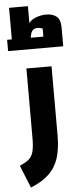

<svg xmlns="http://www.w3.org/2000/svg" viewBox="-71 -898 499 1218"><g transform="rotate(-5 178.5 -289.0)"><path d="M75 285 17 141Q57 124 77 106Q97 88 104.5 57Q112 26 112 -28V-470H272V-28Q272 57 252.5 116Q233 175 190 215.5Q147 256 75 285ZM36 -646V-863H156V-754Q169 -776 201.5 -788Q234 -800 266 -800Q308 -800 332.5 -780Q357 -760 357 -710V-646H237V-713Q231 -716 222.5 -718Q214 -720 203 -720Q177 -720 166.5 -699Q156 -678 156 -646ZM6 -590V-662H357V-590Z"/></g></svg>

Font: Changa ExtraLight ExtraBold
Style: Regular
Weight: 800
Version: Version 3.002; ttfautohint (v1.8.2)